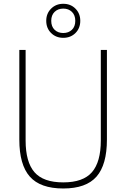

<svg xmlns="http://www.w3.org/2000/svg" viewBox="-20 -1010 682 1038"><path d="M322 9Q198 9 141.2 -55.2Q84.5 -119.5 84.5 -255.5V-740H118.5V-250.5Q118.5 -134.5 166.2 -79.2Q214 -24 322 -24Q429.5 -24 477.2 -79.2Q525 -134.5 525 -250.5V-740H558V-255.5Q558 -119.5 501.8 -55.2Q445.5 9 322 9ZM322 -805.5Q282.5 -805.5 256.2 -831.5Q230 -857.5 230 -897.5Q230 -937 256.2 -963.2Q282.5 -989.5 322 -989.5Q362 -989.5 388 -963.2Q414 -937 414 -897.5Q414 -857.5 388 -831.5Q362 -805.5 322 -805.5ZM322 -831.5Q350.5 -831.5 368.8 -849Q387 -866.5 387 -897.5Q387 -928 368.8 -945.8Q350.5 -963.5 322 -963.5Q293.5 -963.5 275.2 -945.8Q257 -928 257 -897.5Q257 -866.5 275.2 -849Q293.5 -831.5 322 -831.5Z"/></svg>

Font: Encode Sans Semi Condensed Thin
Style: Regular
Weight: 100
Width: 4
Designer: Multiple Designers
Foundry: Impallari Type
Version: Version 3.000; ttfautohint (v1.8.3) -l 8 -r 50 -G 200 -x 14 